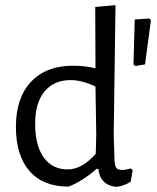

<svg xmlns="http://www.w3.org/2000/svg" viewBox="-20 -722 610 748"><path d="M430 -702 423 -201 426 -98Q427 -77 433 -68.5Q439 -60 455 -60Q471 -60 489 -66L497 -59L489 -14Q462 3 433 6Q371 0 363 -64H356Q300 -15 247 5Q148 5 95 -55.5Q42 -116 42 -228Q42 -341 101 -403.5Q160 -466 264 -466Q311 -466 352 -456L351 -695ZM562 -650 568 -643 545 -471 507 -465 500 -471 505 -646ZM255 -410Q190 -410 153 -365Q116 -320 117 -235Q118 -152 151.5 -107Q185 -62 243 -62Q300 -62 353 -123L355 -195L352 -385Q299 -410 255 -410Z"/></svg>

Font: Alegreya Sans SC
Style: Regular
Weight: 400
Designer: Juan Pablo del Peral
Foundry: Huerta Tipografica
Version: Version 2.007